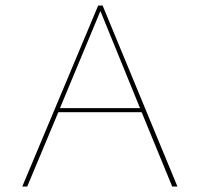

<svg xmlns="http://www.w3.org/2000/svg" viewBox="-20 -678 726 698"><path d="M495 -270H192L79 0H61L337 -658H353L625 0H606ZM489 -285 345 -638 198 -285Z"/></svg>

Font: Ysabeau Thin
Style: Regular
Weight: 200
Designer: Christian Thalmann (Catharsis Fonts)
Version: Version 0.003